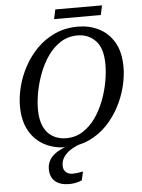

<svg xmlns="http://www.w3.org/2000/svg" viewBox="-67 -895 877 1187"><g transform="rotate(-5 371.0 -301.5)"><path d="M314 11Q240 11 180.5 -20.5Q121 -52 86.5 -114Q52 -176 52 -266Q52 -324 68 -387Q84 -450 116.5 -510Q149 -570 197 -618.5Q245 -667 309 -696Q373 -725 452 -725Q521 -725 580 -696Q639 -667 675 -606.5Q711 -546 711 -450Q711 -395 695.5 -332Q680 -269 648.5 -208.5Q617 -148 569.5 -98Q522 -48 458 -18.5Q394 11 314 11ZM320 -44Q378 -44 423.5 -73Q469 -102 502.5 -149.5Q536 -197 558 -254.5Q580 -312 590.5 -370Q601 -428 601 -477Q601 -578 556.5 -624.5Q512 -671 444 -671Q386 -671 340 -642Q294 -613 260.5 -565.5Q227 -518 205 -460.5Q183 -403 172 -345Q161 -287 161 -238Q161 -170 182 -127Q203 -84 239.5 -64Q276 -44 320 -44ZM313 240Q258 240 227 213.5Q196 187 196 138Q196 84 237.5 49.5Q279 15 345 0H402Q379 7 351 23Q323 39 303 64Q283 89 283 124Q283 149 299 163.5Q315 178 340 178Q354 178 370 176Q386 174 405 170L393 224Q356 240 313 240ZM309 -784 322 -843H612L599 -784Z"/></g></svg>

Font: NotoSerif-Italic
Style: Regular
Weight: 400
Italic angle: -12°
Designer: Monotype Design Team
Foundry: Monotype Imaging Inc.
Version: Version 2.007; ttfautohint (v1.8) -l 8 -r 50 -G 200 -x 14 -D